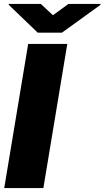

<svg xmlns="http://www.w3.org/2000/svg" viewBox="-20 -949 527 969"><path d="M319.6 -727.3 198.9 0H1.4L122.2 -727.3ZM186.1 -929 247.2 -872.2 325.3 -929H487.2V-924.7L292.6 -784.1H170.5L24.1 -924.7V-929Z"/></svg>

Font: Inter UI Black
Style: Italic
Weight: 900
Italic angle: -9.39999°
Designer: Rasmus Andersson
Foundry: rsms
Version: 3.2;8d6f07862